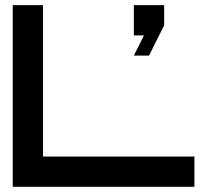

<svg xmlns="http://www.w3.org/2000/svg" viewBox="-20 -723 802 743"><path d="M29.3 -703.1H146.5V-117.2H732.4V0H29.3ZM537.1 -585.9H498V-703.1H615.2V-625L556.6 -507.8H498Z"/></svg>

Font: Gerhaus
Style: Regular
Weight: 400
Designer: GGBotNet
Foundry: GGBotNet
Version: 1.01